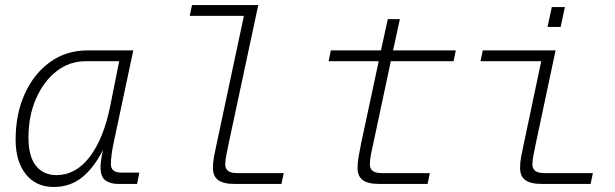

<svg xmlns="http://www.w3.org/2000/svg" viewBox="-20 -730 2440 762"><path d="M193 12Q123 12 82.5 -38.5Q42 -89 42 -176Q42 -278 78.5 -358Q115 -438 179 -484Q243 -530 328 -530H509L431 -163Q426 -140 423 -117Q420 -94 420 -79Q420 -45 461 -45H533L524 0H449Q418 0 398.5 -14Q379 -28 379 -67Q379 -79 381.5 -96.5Q384 -114 389 -135Q352 -63 305 -25.5Q258 12 193 12ZM204 -35Q281 -35 336.5 -108Q392 -181 418 -312L453 -487H320Q255 -487 204 -447Q153 -407 123 -338.5Q93 -270 93 -185Q93 -108 123 -71.5Q153 -35 204 -35Z M912 0Q866 0 845.5 -15.5Q825 -31 825 -64Q825 -85 829.5 -109.5Q834 -134 840 -160L948 -667H733L742 -710H1005L887 -158Q882 -133 878 -113Q874 -93 874 -77Q874 -61 885 -52Q896 -43 922 -43H1106L1097 0Z M1485 0Q1440 0 1419.5 -15.5Q1399 -31 1399 -64Q1399 -85 1403.5 -109.5Q1408 -134 1413 -160L1483 -487H1284L1293 -530H1492L1519 -654H1567L1540 -530H1789L1780 -487H1531L1461 -158Q1455 -133 1451.5 -113Q1448 -93 1448 -77Q1448 -61 1459 -52Q1470 -43 1495 -43H1686L1677 0Z M2131 0Q2085 0 2064.5 -15.5Q2044 -31 2044 -64Q2044 -85 2048.5 -109.5Q2053 -134 2059 -160L2128 -487H1887L1896 -530H2185L2106 -158Q2101 -133 2097 -113Q2093 -93 2093 -77Q2093 -61 2104 -52Q2115 -43 2141 -43H2333L2324 0ZM2153 -623 2170 -702H2222L2205 -623Z"/></svg>

Font: Geist Mono ExtraLight
Style: Italic
Weight: 200
Italic angle: -12°
Monospace: yes
Designer: Basement.studio, Andrés Briganti, Mateo Zaragoza
Foundry: Basement.studio, Vercel, Andrés Briganti, Guido Ferreyra, Mateo Zaragoza
Version: Version 1.500; ttfautohint (v1.8.4.7-5d5b)